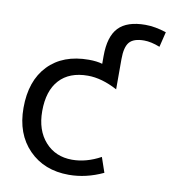

<svg xmlns="http://www.w3.org/2000/svg" viewBox="-84 -815 803 899"><g transform="rotate(10 317.5 -365.0)"><path d="M302.7 11.7Q185.5 11.7 112.8 -62.5Q40 -136.7 40 -260.7Q40 -389.6 109.9 -462.4Q179.7 -535.2 302.7 -535.2Q340.8 -535.2 367.2 -527.3V-564.5Q367.2 -657.2 407.7 -699.7Q448.2 -742.2 535.2 -742.2Q581.1 -742.2 634.8 -724.6L617.2 -652.3Q575.2 -668.9 542 -668.9Q492.2 -668.9 472.2 -645.5Q452.1 -622.1 452.1 -564.5V-420.9Q377 -460.9 311.5 -460.9Q223.6 -460.9 176.3 -409.2Q128.9 -357.4 128.9 -260.7Q128.9 -169.9 177.7 -115.2Q226.6 -60.5 305.7 -60.5Q373 -60.5 441.4 -97.7L465.8 -26.4Q384.8 11.7 302.7 11.7Z"/></g></svg>

Font: Gen Shin Gothic Regular
Style: Regular
Weight: 400
Designer: [Source Han Sans]
Ryoko NISHIZUKA  (kana & ideographs); Paul D. Hunt (Latin, Greek & Cyrillic); Wenlong ZHANG  (bopomofo
Version: Version 1.002.20150607